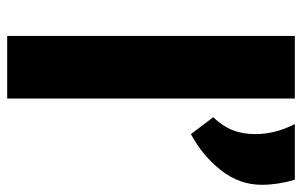

<svg xmlns="http://www.w3.org/2000/svg" viewBox="-173 -667 840 534"><g transform="rotate(90 247.0 -400.0)"><path d="M80 0ZM80 -800H254V0H80ZM306 -573Q331 -599 342 -627Q353 -655 353 -690Q353 -746 325 -800H480Q494 -752 494 -708Q494 -646 453.5 -594.5Q413 -543 353 -511Z"/></g></svg>

Font: Martel Sans Black
Style: Regular
Weight: 900
Designer: Dan Reynolds and Mathieu Réguer
Foundry: Dan Reynolds and Mathieu Réguer
Version: Version 1.002; ttfautohint (v1.1) -l 5 -r 5 -G 72 -x 0 -D la